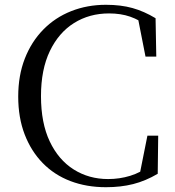

<svg xmlns="http://www.w3.org/2000/svg" viewBox="-20 -765 731 801"><path d="M422 16Q341 16 274 -9.5Q207 -35 158.5 -84.5Q110 -134 83 -204Q56 -274 56 -362Q56 -450 83.5 -520.5Q111 -591 160.5 -641.5Q210 -692 277 -718.5Q344 -745 422 -745Q484 -745 532.5 -731.5Q581 -718 629 -689L632 -529H587L553 -702L604 -685V-651Q562 -682 523 -695.5Q484 -709 435 -709Q353 -709 289 -669Q225 -629 188 -552Q151 -475 151 -364Q151 -252 187.5 -175Q224 -98 287.5 -58Q351 -18 431 -18Q479 -18 523 -31.5Q567 -45 609 -76V-43L561 -29L595 -199H640L638 -40Q587 -10 535.5 3Q484 16 422 16Z"/></svg>

Font: Noto Serif JP
Style: Regular
Weight: 400
Designer: Ryoko NISHIZUKA  (kana & ideographs); Frank Grießhammer (Latin, Greek & Cyrillic); Wenlong ZHANG  (bopomofo); Sandoll Co
Foundry: Adobe
Version: Version 2.003-H1;hotconv 1.1.1;makeotfexe 2.6.0